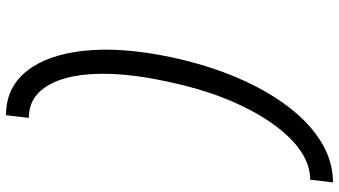

<svg xmlns="http://www.w3.org/2000/svg" viewBox="-265 -720 1130 640"><g transform="rotate(90 300.0 -400.0)"><path d="M364 145Q272 145 217 76Q162 7 149 -117.5Q136 -242 171 -407Q197 -528 239.5 -627Q282 -726 337 -797.5Q392 -869 455.5 -907Q519 -945 588 -945L579 -869Q512 -869 448.5 -809Q385 -749 333.5 -642.5Q282 -536 252 -393Q222 -255 226.5 -151Q231 -47 268.5 11Q306 69 373 69Z"/></g></svg>

Font: Victor Mono Thin Medium
Style: Italic
Weight: 500
Italic angle: -12°
Monospace: yes
Version: Version 1.561;gftools[0.9.30]